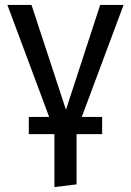

<svg xmlns="http://www.w3.org/2000/svg" viewBox="-20 -547 532 780"><path d="M291 -2H201H97V-72H395V-2ZM387 -527H482L291 -15V202L201 213V-15L10 -527H108L248 -101Z"/></svg>

Font: Fira Sans Variable
Style: Regular
Weight: 400
Designer: Carrois Corporate & Edenspiekermann AG
Foundry: Carrois Corporate GbR & Edenspiekermann AG
Version: Version 4.202